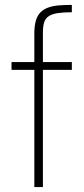

<svg xmlns="http://www.w3.org/2000/svg" viewBox="-20 -763 343 783"><path d="M120 0V-478H27V-510H120V-625Q120 -657 126 -678Q132 -699 144.5 -712Q157 -725 176 -732Q195 -739 219 -741Q243 -743 273 -743V-713Q238 -713 215.5 -709.5Q193 -706 179.5 -697.5Q166 -689 160.5 -673Q155 -657 155 -631V-510H273V-478H155V0Z"/></svg>

Font: Saira SemiCondensed Thin
Style: Regular
Weight: 250
Width: 4
Designer: Hector Gatti with collaboration of the Omnibus-Type team
Foundry: Omnibus-Type
Version: Version 1.101